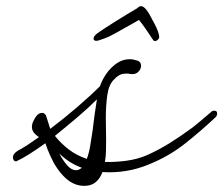

<svg xmlns="http://www.w3.org/2000/svg" viewBox="-20 -551 728 626"><path d="M255 55Q220 55 191.5 27.5Q163 0 144 -43Q134 -65 128 -84Q100 -64 75.5 -48.5Q51 -33 33 -25H32Q27 -25 24.5 -29.5Q22 -34 22 -38Q22 -49 37 -59Q54 -68 71.5 -79.5Q89 -91 107 -104Q101 -108 95.5 -113Q90 -118 87 -124Q84 -130 84 -137Q84 -146 88.5 -155.5Q93 -165 98 -172Q107 -183 117 -183Q129 -183 133 -165Q140 -143 141.5 -138Q143 -133 144 -131Q189 -165 232 -202Q275 -239 306 -270Q313 -291 327 -311Q341 -331 360.5 -344.5Q380 -358 403 -358Q410 -358 416 -356.5Q422 -355 429 -353Q440 -349 440 -336Q440 -326 430.5 -316.5Q421 -307 403 -310Q400 -311 396.5 -311Q393 -311 391 -311Q378 -311 369 -306Q360 -301 352 -292Q335 -276 330 -242Q325 -208 325 -167Q325 -148 325.5 -129.5Q326 -111 326 -92Q326 -74 325.5 -56.5Q325 -39 322 -23Q357 -22 393 -27Q429 -32 459 -45Q497 -62 532.5 -84Q568 -106 606 -134Q618 -143 639 -161Q660 -179 672 -189Q674 -190 679 -190Q688 -190 688 -181Q688 -174 683 -169Q641 -129 586 -85Q531 -41 463 -14Q392 15 314 10Q307 30 292.5 42.5Q278 55 255 55ZM263 -33Q270 -51 274 -75Q278 -99 282 -126Q285 -152 288.5 -177.5Q292 -203 296 -227Q268 -199 231.5 -168Q195 -137 159 -108Q179 -83 204.5 -63.5Q230 -44 263 -33ZM228 4Q237 4 247 -4Q205 -19 173 -51Q185 -28 199 -12Q213 4 228 4ZM294 -418Q285 -418 285 -425Q285 -433 298 -443Q318 -457 355.5 -480.5Q393 -504 427 -524Q434 -531 440 -531Q455 -531 477 -486Q484 -474 489.5 -462Q495 -450 497 -442Q499 -436 499 -430V-428Q496 -421 489.5 -418Q483 -415 479 -421Q470 -435 455.5 -456Q441 -477 433 -486Q428 -483 421 -479Q414 -475 405 -470Q397 -466 387 -460Q377 -454 366 -448Q338 -432 320 -425.5Q302 -419 297 -418Z"/></svg>

Font: WindSong Medium
Style: Regular
Weight: 500
Designer: Robert E. Leuschke
Foundry: Robert E. Leuschke
Version: Version 1.010; ttfautohint (v1.8.3)